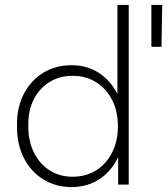

<svg xmlns="http://www.w3.org/2000/svg" viewBox="-20 -750 679 780"><path d="M271 10Q206 10 155.5 -21.5Q105 -53 77 -108Q49 -163 49 -236V-245Q49 -316 77.5 -370Q106 -424 156 -454.5Q206 -485 271 -485Q339 -485 389.5 -448.5Q440 -412 465 -350L457 -340V-730H503V0H460V-137L467 -129Q443 -65 391.5 -27.5Q340 10 271 10ZM275 -32Q329 -32 370.5 -58Q412 -84 435.5 -130.5Q459 -177 459 -237Q459 -298 435.5 -344Q412 -390 370.5 -416Q329 -442 275 -442Q222 -442 181.5 -417Q141 -392 118 -348Q95 -304 95 -245V-236Q95 -176 118 -130Q141 -84 181.5 -58Q222 -32 275 -32ZM595 -560V-730H639L636 -560Z"/></svg>

Font: SUSE ExtraLight
Style: Regular
Weight: 250
Designer: Rene Bieder
Foundry: SUSE
Version: Version 1.000